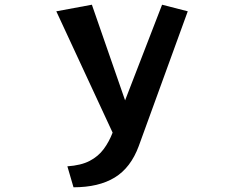

<svg xmlns="http://www.w3.org/2000/svg" viewBox="-20 -592 1040 815"><path d="M266 114Q324 110 360.5 91Q397 72 420 41Q443 10 458 -29L219 -544L370 -572L511 -166L668 -572L777 -544L569 28Q535 120 467 161.5Q399 203 292 203Z"/></svg>

Font: RocknRoll One
Style: Regular
Weight: 400
Designer: Fontworks Inc.
Foundry: Fontworks Inc.
Version: Version 1.100